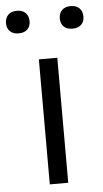

<svg xmlns="http://www.w3.org/2000/svg" viewBox="-100 -795 444 830"><g transform="rotate(-5 122.0 -380.0)"><path d="M82 0V-542.5H162V0ZM238.5 -662Q214.5 -662 201 -675Q187.5 -688 187.5 -710.5Q187.5 -733 201 -746.5Q214.5 -760 238.5 -760Q263 -760 276.5 -746.5Q290 -733 290 -710.5Q290 -688 276.5 -675Q263 -662 238.5 -662ZM5.5 -662Q-19 -662 -32.5 -675Q-46 -688 -46 -710.5Q-46 -733 -32.5 -746.5Q-19 -760 5.5 -760Q29.5 -760 43 -746.5Q56.5 -733 56.5 -710.5Q56.5 -688 43 -675Q29.5 -662 5.5 -662Z"/></g></svg>

Font: Encode Sans Semi Expanded
Style: Regular
Weight: 400
Width: 6
Designer: Multiple Designers
Foundry: Impallari Type
Version: Version 3.000; ttfautohint (v1.8.3) -l 8 -r 50 -G 200 -x 14 